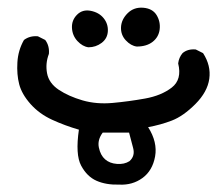

<svg xmlns="http://www.w3.org/2000/svg" viewBox="-20 -213 579 512"><path d="M297.9 279.3Q262.7 280.3 237.3 269Q211.9 257.8 196.3 228.5Q180.7 199.2 190.4 132.8Q153.3 122.1 119.1 106.4Q85 90.8 61.5 64.5Q38.1 38.1 31.2 11.7Q24.4 -14.6 26.4 -46.9Q28.3 -79.1 43.9 -106.4Q59.6 -118.2 81.1 -116.2L100.6 -106.4Q112.3 -90.8 110.4 -69.3Q100.6 -43.9 105.5 -17.6Q110.4 8.8 136.7 26.4Q163.1 43.9 200.2 54.7Q237.3 65.4 280.3 61.5Q323.2 57.6 366.7 49.8Q410.2 42 438 20.5Q465.8 -1 455.1 -43.9Q457 -59.6 466.8 -71.3Q480.5 -83 502 -81.1L521.5 -71.3Q543 -38.1 538.1 -2.9Q533.2 32.2 501 64.5Q468.8 96.7 438.5 108.4Q408.2 120.1 375 126Q400.4 166 393.6 204.1Q386.7 242.2 359.9 261.7Q333 281.2 297.9 279.3ZM325.2 216.8Q340.8 203.1 335 181.6Q329.1 160.2 324.2 140.6H253.9Q239.3 160.2 243.7 180.7Q248 201.2 260.3 211.9Q272.5 222.7 292 224.1Q311.5 225.6 325.2 216.8ZM215.8 -86.9Q200.2 -88.9 186.5 -103.5Q172.9 -118.2 171.9 -138.7Q170.9 -159.2 185.5 -173.8Q200.2 -188.5 222.2 -184.1Q244.1 -179.7 256.3 -164.6Q268.6 -149.4 267.6 -129.9Q266.6 -110.4 251 -98.6Q235.4 -86.9 215.8 -86.9ZM344.7 -88.9Q329.1 -90.8 315.4 -105.5Q301.8 -120.1 302.7 -140.6Q303.7 -161.1 320.3 -177.7Q336.9 -194.3 361.8 -192.4Q386.7 -190.4 397.5 -172.9Q408.2 -155.3 405.8 -134.8Q403.3 -114.3 387.2 -101.6Q371.1 -88.9 344.7 -88.9Z"/></svg>

Font: NaikaiFont
Style: Regular
Weight: 400
Version: Version 1.67